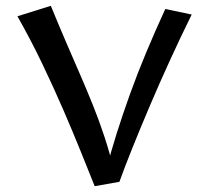

<svg xmlns="http://www.w3.org/2000/svg" viewBox="-20 -629 720 661"><path d="M306 12 347 -48Q361 -104 381.5 -169Q402 -234 427.5 -305Q453 -376 484 -450Q515 -524 549 -598L640 -579Q601 -500 564 -419Q527 -338 494.5 -261.5Q462 -185 435.5 -119Q409 -53 391 -3ZM306 12Q286 -38 259 -105Q232 -172 198.5 -249.5Q165 -327 125.5 -409.5Q86 -492 40 -573L155 -609Q182 -543 207 -485Q232 -427 255.5 -373Q279 -319 300.5 -265.5Q322 -212 340.5 -155.5Q359 -99 374 -36Z"/></svg>

Font: Marhey Light
Style: Regular
Weight: 300
Designer: Nur Syamsi & Bustanul Arifin
Foundry: Namelatype
Version: Version 1.000